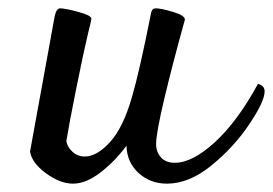

<svg xmlns="http://www.w3.org/2000/svg" viewBox="-20 -435 654 460"><path d="M614 -216Q614 -192 577 -137Q540 -82 486.5 -38.5Q433 5 380 5Q340 5 312 -20.5Q284 -46 283 -86Q256 -49 221 -22Q186 5 155 5Q124 5 90 -20Q56 -45 52 -72L111 -396Q115 -415 124 -415Q136 -415 167.5 -406.5Q199 -398 199 -390Q199 -387 190 -351Q180 -309 162.5 -222Q145 -135 139 -97Q141 -83 153.5 -71.5Q166 -60 183 -60Q212 -60 243.5 -94.5Q275 -129 296 -202Q314 -263 342 -404Q344 -415 353 -415Q366 -415 394.5 -406.5Q423 -398 423 -388Q394 -284 374 -200Q354 -116 354 -90Q354 -71 365.5 -58Q377 -45 399 -45Q441 -45 495 -94.5Q549 -144 598 -234Q614 -230 614 -216Z"/></svg>

Font: Charmonman
Style: Bold
Weight: 700
Designer: Ekaluck Peanpanawate
Foundry: Cadson Demak Co.,Ltd.
Version: Version 1.000; ttfautohint (v1.6)